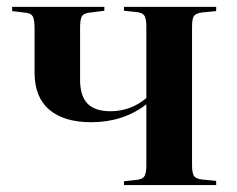

<svg xmlns="http://www.w3.org/2000/svg" viewBox="-20 -536 685 556"><path d="M338.9 0V-11.2L376 -15.1Q393.1 -17.1 398.4 -25.9Q403.8 -34.7 403.8 -58.1V-233.9Q336.9 -182.1 244.1 -182.1Q165.5 -182.1 122.8 -218.3Q80.1 -254.4 80.1 -326.2V-452.1Q80.1 -478.5 75.2 -488Q70.3 -497.6 55.2 -499L15.1 -503.9V-516.1H282.2V-504.9L236.8 -499Q221.7 -497.1 216.8 -488.3Q211.9 -479.5 211.9 -455.1V-305.2Q211.9 -257.8 233.6 -235.8Q255.4 -213.9 299.8 -213.9Q358.4 -213.9 403.8 -252V-458Q403.8 -481.4 398.4 -490.2Q393.1 -499 376 -501L338.9 -504.9V-516.1H606V-503.9L565.9 -500Q547.4 -497.6 541.7 -489.7Q536.1 -481.9 536.1 -458V-58.1Q536.1 -34.7 541.7 -26.4Q547.4 -18.1 565.9 -16.1L606 -12.2V0Z"/></svg>

Font: Display Semibold
Style: Regular
Weight: 600
Designer: Latin by Veronika Burian and Jose Scaglione. Greek by Irene Vlachou. Cyrillic by Vera Evstafieva.
Foundry: TypeTogether
Version: Version 3.002